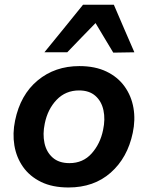

<svg xmlns="http://www.w3.org/2000/svg" viewBox="-20 -796 638 828"><path d="M275.5 12.5Q206 12.5 157 -11.5Q108 -35.5 79.2 -76.5Q50.5 -117.5 42 -169Q33.5 -220.5 45 -276Q68 -387.5 142.5 -449.2Q217 -511 322.5 -511Q390 -511 439 -487.5Q488 -464 517.2 -423.2Q546.5 -382.5 555.5 -330.8Q564.5 -279 552.5 -223Q530 -115.5 457.5 -51.5Q385 12.5 275.5 12.5ZM279.5 -92.5Q338 -92.5 375.2 -134.2Q412.5 -176 424.5 -235.5Q434.5 -281.5 426.2 -320.2Q418 -359 391.5 -382.5Q365 -406 321 -406Q263 -406 224.2 -365.5Q185.5 -325 173 -263Q163.5 -218 171.8 -179.2Q180 -140.5 207 -116.5Q234 -92.5 279.5 -92.5ZM468.5 -569Q450 -600.5 430.5 -632.2Q411 -664 392 -696.5Q360.5 -664.5 330.2 -633Q300 -601.5 270 -570.5H171.5Q214 -622.5 255.2 -673.2Q296.5 -724 338 -775.5H471Q493 -724.5 515 -673Q537 -621.5 559.5 -570.5Z"/></svg>

Font: Commissioner SemiBold
Style: Italic
Weight: 600
Italic angle: -12°
Designer: Kostas Bartsokas
Foundry: Kostas Bartsokas
Version: Version 1.000; ttfautohint (v1.8.3)